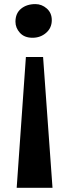

<svg xmlns="http://www.w3.org/2000/svg" viewBox="-20 -768 332 938"><path d="M61.5 149.5 106.5 -489.5H190.5L236.5 149.5ZM153 -748Q184 -748 208.5 -726.5Q233 -705 233 -669.5Q233 -631.5 205.2 -607.5Q177.5 -583.5 139 -583.5Q99 -583.5 77.2 -607.8Q55.5 -632 55.5 -662Q55.5 -703 83 -725.5Q110.5 -748 153 -748Z"/></svg>

Font: Merriweather 36pt ExtraBold
Style: Regular
Weight: 800
Designer: Eben Sorkin
Foundry: Eben Sorkin
Version: Version 2.100